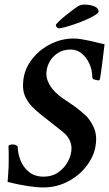

<svg xmlns="http://www.w3.org/2000/svg" viewBox="-20 -823 484 851"><path d="M171.9 7.8Q112.3 7.8 13.7 -16.6Q15.6 -42 16.6 -56.6Q17.6 -71.3 18.1 -82.5Q18.6 -93.8 18.6 -107.9Q18.6 -122.1 18.6 -145.5L17.6 -174.8Q17.6 -182.6 38.1 -182.6Q49.8 -182.6 58.6 -173.8Q58.6 -142.6 71.3 -111.3Q84 -80.1 109.4 -60.1Q134.8 -40 173.8 -40Q210.9 -40 238.3 -59.1Q265.6 -78.1 281.2 -107.4Q296.9 -136.7 296.9 -166Q296.9 -184.6 287.6 -203.6Q278.3 -222.7 258.8 -238.3L156.2 -319.3Q140.6 -332 123.5 -349.1Q106.4 -366.2 94.2 -389.6Q82 -413.1 82 -443.4Q82 -503.9 114.7 -550.8Q147.5 -597.7 198.7 -625Q250 -652.3 306.6 -652.3Q321.3 -652.3 339.8 -649.4Q358.4 -646.5 380.9 -641.6Q426.8 -629.9 443.4 -627L432.6 -538.1Q427.7 -504.9 425.3 -485.8Q422.9 -466.8 418.9 -466.8Q410.2 -466.8 401.4 -469.7Q388.7 -470.7 388.7 -484.4Q388.7 -512.7 376.5 -540Q364.3 -567.4 342.8 -585.4Q321.3 -603.5 293 -603.5Q259.8 -603.5 235.4 -587.4Q210.9 -571.3 198.2 -546.4Q185.5 -521.5 185.5 -495.1Q185.5 -469.7 203.6 -440.9Q221.7 -412.1 261.7 -384.8Q295.9 -362.3 315.9 -347.7Q335.9 -333 361.3 -309.6Q375 -296.9 390.6 -268.6Q406.2 -240.2 406.2 -208Q406.2 -150.4 373.5 -101.1Q340.8 -51.8 287.6 -22Q234.4 7.8 171.9 7.8ZM240.2 -697.3Q236.3 -697.3 231.9 -702.1Q227.5 -707 227.5 -711.9Q227.5 -714.8 238.3 -725.6Q249 -736.3 265.6 -750Q282.2 -763.7 299.8 -776.9Q317.4 -790 330.1 -797.9Q341.8 -802.7 353.5 -802.7Q378.9 -802.7 397.9 -794.9Q417 -787.1 417 -772.5Q417 -765.6 401.4 -755.9Q385.7 -746.1 362.3 -735.8Q338.9 -725.6 313.5 -716.8Q288.1 -708 268.1 -702.6Q248 -697.3 240.2 -697.3Z"/></svg>

Font: Crimson Text SemiBold
Style: Italic
Weight: 600
Italic angle: -11°
Designer: Sebastian Kosch
Foundry: Sebastian Kosch
Version: Version 1.100; ttfautohint (v1.8.4)